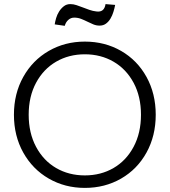

<svg xmlns="http://www.w3.org/2000/svg" viewBox="-20 -910 828 937"><path d="M394 7Q297 7 218 -38.5Q139 -84 93.5 -165.5Q48 -247 48 -350Q48 -453 93.5 -534.5Q139 -616 218 -661.5Q297 -707 394 -707Q492 -707 571 -661.5Q650 -616 695 -534.5Q740 -453 740 -350Q740 -247 695 -165.5Q650 -84 571 -38.5Q492 7 394 7ZM394 -54Q472 -54 534 -90Q596 -126 632 -193.5Q668 -261 668 -350Q668 -439 632 -506Q596 -573 534 -609Q472 -645 394 -645Q316 -645 254 -609Q192 -573 156 -506Q120 -439 120 -350Q120 -261 156 -193.5Q192 -126 254 -90Q316 -54 394 -54ZM247 -791Q249 -805 254 -822Q259 -839 268.5 -854Q278 -869 291.5 -879.5Q305 -890 323 -890Q338 -890 353 -885Q368 -880 383.5 -874Q399 -868 416 -862Q433 -856 451 -854Q489 -849 495 -890L542 -886Q539 -870 533.5 -852Q528 -834 519 -819Q510 -804 497 -794.5Q484 -785 466 -785Q450 -785 435.5 -791Q421 -797 406 -804.5Q391 -812 375.5 -818Q360 -824 342 -824Q326 -824 313.5 -813Q301 -802 296 -784Z"/></svg>

Font: Fz Poppins Light
Style: Regular
Weight: 300
Designer: Ninad Kale (Devanagari), Jonny Pinhorn (Latin)
Foundry: Indian Type Foundry
Version: Vit hóa bi Vntype.Com & FontZin.Com